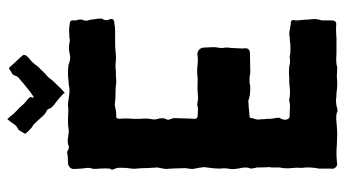

<svg xmlns="http://www.w3.org/2000/svg" viewBox="-226 -705 929 517"><g transform="rotate(-90 238.5 -446.5)"><path d="M447 -645 444 -666Q444 -670 443 -671Q440 -677 442 -684Q447 -695 442 -706V-714Q443 -722 435 -723Q432 -723 427 -724Q422 -725 419 -725Q415 -725 407 -724.5Q399 -724 395 -724Q388 -722 382 -724Q366 -727 350 -723Q339 -720 324 -726Q316 -728 300 -728Q291 -728 273 -726Q269 -726 259 -724H250Q244 -724 232 -726Q220 -728 214 -728H212Q204 -726 174 -728Q157 -728 148 -726Q143 -725 125 -728Q115 -730 107 -727Q99 -723 89 -730H83Q79 -728 62 -728Q53 -728 49 -725Q41 -720 42 -710Q42 -704 43 -692.5Q44 -681 45 -675Q45 -669 44 -666Q41 -660 43 -643Q44 -628 43 -615Q43 -614 41.5 -612.5Q40 -611 40 -610V-609Q44 -599 45 -594Q46 -578 43 -556Q42 -551 44 -531Q44 -517 46 -487L43 -472Q43 -470 42.5 -467Q42 -464 42 -462Q43 -455 43.5 -440.5Q44 -426 44 -419Q45 -415 43.5 -406.5Q42 -398 42 -395Q42 -390 44 -381Q46 -372 46 -369Q46 -368 46.5 -365Q47 -362 47 -361Q46 -354 44 -338Q44 -335 43.5 -329Q43 -323 43 -320Q45 -304 42 -291Q41 -280 44 -265Q48 -249 44 -238Q42 -235 44 -230Q44 -227 46 -219Q46 -197 47 -186Q47 -182 46 -180V-158Q46 -156 45 -152.5Q44 -149 44 -147V-140Q43 -133 44 -133Q46 -110 45 -103V-98Q48 -76 43 -52V-37V-21Q41 -13 46.5 -7Q52 -1 62 -4H64Q85 -6 106 -4Q111 -4 121 -3.5Q131 -3 136 -3Q147 -3 169 -5Q187 -7 196 -3Q198 -1 205 -3Q218 -7 232 -6Q236 -5 245 -5Q261 -3 267 -3H278Q280 -3 284 -3.5Q288 -4 291 -4Q294 -4 302 -3.5Q310 -3 314 -3H317Q326 -7 353 -5H382H395Q397 -5 402.5 -5.5Q408 -6 411 -6H425H427Q442 -3 442 -18Q442 -21 442 -25Q442 -29 442 -33.5Q442 -38 442 -40Q442 -46 443 -48Q447 -59 445 -75Q444 -80 444 -89Q444 -93 443 -100Q442 -107 442 -110Q442 -117 443 -121Q443 -128 436 -128Q431 -128 421 -130Q411 -132 406 -132Q400 -132 397 -131Q390 -131 376 -129H361Q353 -129 349 -130Q345 -132 336 -130Q325 -130 323 -131Q316 -133 301 -133Q292 -132 272 -132Q256 -130 248 -130Q245 -130 241 -130.5Q237 -131 235 -131Q228 -133 225 -132Q215 -129 196 -131H184Q180 -131 177 -135Q172 -142 177 -154Q180 -157 180 -162L177 -183V-193Q176 -196 176 -203Q176 -210 175 -214Q175 -222 177 -226Q179 -230 179 -234Q179 -239 184 -239Q188 -239 196 -240Q204 -241 210.5 -241.5Q217 -242 223 -242Q225 -243 228.5 -241.5Q232 -240 234 -240Q240 -238 242 -238Q246 -238 252 -237.5Q258 -237 262 -237Q266 -237 274 -239H289Q291 -239 295 -238Q299 -237 301 -237Q310 -237 327.5 -237.5Q345 -238 353 -238H356Q368 -240 367 -252Q366 -255 367 -271Q368 -287 368 -290Q370 -301 368 -310Q367 -315 369 -325Q370 -329 370 -337Q370 -341 369.5 -348.5Q369 -356 369 -360Q369 -370 362.5 -375.5Q356 -381 346 -379Q340 -377 312 -380H301Q281 -378 272 -379Q261 -380 238 -378Q233 -377 222 -379Q215 -381 211 -379Q207 -378 202 -378Q197 -378 191.5 -378.5Q186 -379 183 -379Q177 -380 177 -387Q177 -391 177.5 -397.5Q178 -404 178 -407Q178 -413 178.5 -425Q179 -437 179 -442Q179 -444 176 -453Q173 -459 176 -463Q180 -470 178 -482Q174 -494 176 -502Q179 -516 177 -533V-552Q179 -577 177 -590L178 -592Q178 -593 178 -594Q179 -599 185 -598Q195 -598 199 -599Q200 -599 215 -602Q217 -602 220.5 -601.5Q224 -601 225 -601Q231 -600 243 -600Q265 -600 272 -598Q273 -598 275 -598Q277 -598 279 -598Q281 -598 282 -598Q287 -599 297 -599H306Q315 -601 334 -599Q343 -598 361 -600Q368 -601 384 -601H413Q416 -601 423 -601.5Q430 -602 433 -603Q451 -603 444 -618Q440 -626 447 -637ZM143 -854Q139 -848 137 -844V-843Q138 -841 142 -837Q143 -835 145 -833.5Q147 -832 149 -830Q151 -828 152 -827Q153 -826 155 -824.5Q157 -823 158.5 -822.5Q160 -822 161.5 -820.5Q163 -819 164 -818Q172 -810 186 -794Q189 -791 195 -787Q204 -784 205 -776Q208 -771 214 -766Q221 -761 233 -751Q235 -749 238.5 -746Q242 -743 244 -741Q246 -739 246 -737H247Q250 -739 254 -743Q257 -745 259.5 -748Q262 -751 265.5 -754.5Q269 -758 271 -760Q282 -771 283 -773Q288 -781 298 -789L317 -808Q330 -826 338 -831Q342 -834 347 -840Q352 -848 345 -853Q344 -854 342 -856.5Q340 -859 339 -860Q331 -868 317 -884Q313 -888 311 -886Q306 -882 302 -880Q295 -877 294 -872Q291 -862 284 -858Q281 -856 275 -850Q247 -827 237 -821H233L235 -825Q235 -826 236 -829Q232 -835 230 -836Q218 -845 212 -853Q209 -857 198.5 -866.5Q188 -876 184 -883Q183 -884 180.5 -886.5Q178 -889 177 -891H176Q174 -889 170 -883.5Q166 -878 164 -875Q159 -867 151 -863Q147 -862 143 -854Z"/></g></svg>

Font: Gutenberg Clean
Style: Regular
Weight: 400
Designer: Nicola Manzari, Bruno Pierini
Foundry: Unio | Creative Solutions
Version: Version 1.001;PS 001.001;hotconv 1.0.88;makeotf.lib2.5.64775